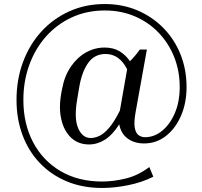

<svg xmlns="http://www.w3.org/2000/svg" viewBox="-20 -710 1005 953"><path d="M741 167Q686 195 617.5 209Q549 223 487 223Q390 223 312 190.5Q234 158 178 99.5Q122 41 92 -39Q62 -119 62 -214Q62 -315 94 -401.5Q126 -488 184.5 -552.5Q243 -617 323.5 -653.5Q404 -690 500 -690Q588 -690 662 -658.5Q736 -627 791 -571Q846 -515 876 -440Q906 -365 906 -278Q906 -199 878.5 -135.5Q851 -72 803.5 -35Q756 2 695 2Q647 2 613.5 -22.5Q580 -47 572 -93Q538 -40 500.5 -16.5Q463 7 422 7Q369 7 333.5 -26Q298 -59 284.5 -116.5Q271 -174 284 -246L288 -268Q300 -333 331.5 -379Q363 -425 406.5 -449.5Q450 -474 499 -474Q543 -474 573.5 -455.5Q604 -437 625 -406Q653 -434 674 -464H709L653 -153Q644 -102 649 -75.5Q654 -49 668 -39Q682 -29 700 -29Q746 -29 785 -61Q824 -93 848 -149Q872 -205 872 -278Q872 -358 844.5 -427Q817 -496 767 -548Q717 -600 649 -629Q581 -658 500 -658Q411 -658 337 -624Q263 -590 209 -529.5Q155 -469 125.5 -388Q96 -307 96 -214Q96 -96 144 -4.5Q192 87 280 139Q368 191 487 191Q543 191 604.5 176Q666 161 721 119ZM363 -216Q347 -122 368 -73.5Q389 -25 430 -25Q451 -25 473.5 -35.5Q496 -46 521.5 -75.5Q547 -105 575 -161L611 -366Q573 -442 504 -442Q449 -442 417.5 -397.5Q386 -353 373 -276Z"/></svg>

Font: Inria Serif
Style: Italic
Weight: 400
Italic angle: -10°
Designer: Black Foundry Team
Foundry: Black Foundry
Version: Version 1.000; ttfautohint (v1.8.3)